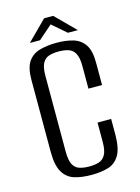

<svg xmlns="http://www.w3.org/2000/svg" viewBox="-112 -783 624 858"><g transform="rotate(-15 199.5 -353.5)"><path d="M203 12Q159 12 125.5 2Q92 -8 72.5 -39.5Q53 -71 53 -135V-468Q53 -524 72.5 -552Q92 -580 126.5 -589.5Q161 -599 204 -599Q248 -599 281 -589Q314 -579 333 -551Q352 -523 352 -468V-364H289V-469Q289 -508 278 -527.5Q267 -547 247.5 -553Q228 -559 203 -559Q178 -559 158.5 -553Q139 -547 128.5 -527.5Q118 -508 118 -469V-118Q118 -78 128.5 -58.5Q139 -39 158.5 -33Q178 -27 203 -27Q229 -27 248 -33Q267 -39 278 -58.5Q289 -78 289 -118V-207H352V-136Q352 -71 333 -39.5Q314 -8 281 2Q248 12 203 12ZM89 -629 179 -719H221L311 -629H265L200 -685L136 -629Z"/></g></svg>

Font: Alumni Sans Thin
Style: Regular
Weight: 400
Version: Version 1.018